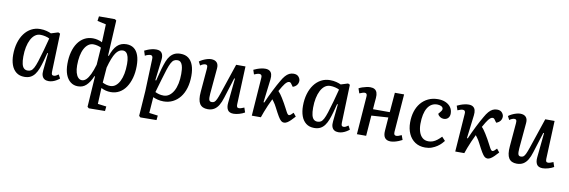

<svg xmlns="http://www.w3.org/2000/svg" viewBox="-64 -1303 6126 2067"><g transform="rotate(10 2999.0 -270.0)"><path d="M489 -96Q488 -72 493.5 -62.5Q499 -53 515 -53Q526 -53 539 -59.5Q552 -66 565 -76L587 -35Q576 -25 556.5 -13Q537 -1 514.5 6.5Q492 14 469 14Q442 14 423.5 2.5Q405 -9 397 -32.5Q389 -56 393 -90L412 -280L404 -282L380 -191Q367 -144 352.5 -106Q338 -68 318 -41Q298 -14 270.5 0Q243 14 204 14Q150 14 114.5 -14Q79 -42 62 -90Q45 -138 45 -200Q45 -271 62.5 -330.5Q80 -390 112 -433Q144 -476 188 -499.5Q232 -523 285 -523Q323 -523 355 -514.5Q387 -506 405 -497L482 -521L503 -511ZM227 -59Q249 -59 264.5 -68.5Q280 -78 294 -104Q308 -130 323.5 -178Q339 -226 361 -304L397 -439Q380 -449 352 -455.5Q324 -462 299 -462Q265 -462 239 -442.5Q213 -423 194.5 -387.5Q176 -352 166 -304Q156 -256 156 -199Q156 -150 163.5 -119Q171 -88 187 -73.5Q203 -59 227 -59Z M1053 -368 1061 -366Q1087 -446 1127 -484.5Q1167 -523 1228 -523Q1276 -523 1309 -499Q1342 -475 1359 -427.5Q1376 -380 1376 -311Q1376 -239 1359.5 -179.5Q1343 -120 1313.5 -76.5Q1284 -33 1242 -9.5Q1200 14 1148 14Q1119 14 1092.5 7Q1066 0 1043 -12L1035 163L1129 175L1124 225L947 227L931 213L953 -123L947 -125Q932 -89 915 -63Q898 -37 879 -19.5Q860 -2 838 6Q816 14 788 14Q743 14 708.5 -12.5Q674 -39 655.5 -88Q637 -137 637 -206Q637 -277 652.5 -335Q668 -393 697 -435Q726 -477 767.5 -500Q809 -523 861 -523Q888 -523 915.5 -516Q943 -509 963 -498L971 -695L876 -716L883 -767H1058L1074 -755ZM820 -58Q845 -58 867 -79Q889 -100 909.5 -142.5Q930 -185 949 -250L962 -439Q947 -448 922.5 -454Q898 -460 877 -460Q846 -460 821 -441.5Q796 -423 778.5 -389.5Q761 -356 752 -309.5Q743 -263 743 -207Q743 -162 752.5 -128.5Q762 -95 779.5 -76.5Q797 -58 820 -58ZM1201 -450Q1157 -450 1124 -401.5Q1091 -353 1060 -238L1047 -72Q1069 -61 1090 -55.5Q1111 -50 1132 -50Q1164 -50 1189.5 -69.5Q1215 -89 1233 -124Q1251 -159 1260.5 -207Q1270 -255 1270 -315Q1270 -360 1262 -390Q1254 -420 1239 -435Q1224 -450 1201 -450Z M1527 -415Q1528 -435 1521.5 -444.5Q1515 -454 1502 -454Q1491 -454 1472.5 -448.5Q1454 -443 1443 -435L1426 -488Q1442 -496 1462 -504Q1482 -512 1505.5 -517.5Q1529 -523 1554 -523Q1598 -523 1615.5 -496Q1633 -469 1627 -423L1600 -196L1609 -194L1644 -327Q1658 -375 1672.5 -412Q1687 -449 1707.5 -473.5Q1728 -498 1755 -510.5Q1782 -523 1819 -523Q1872 -523 1906 -497Q1940 -471 1957 -423.5Q1974 -376 1974 -309Q1974 -235 1956 -175Q1938 -115 1904.5 -73Q1871 -31 1825.5 -8.5Q1780 14 1726 14Q1690 14 1658.5 5.5Q1627 -3 1610 -12L1597 163L1692 175L1687 225L1511 227L1495 213L1514 -61ZM1797 -449Q1775 -449 1759 -438.5Q1743 -428 1729 -401.5Q1715 -375 1699.5 -328Q1684 -281 1663 -208L1623 -70Q1641 -61 1664 -54.5Q1687 -48 1715 -48Q1749 -48 1776.5 -67.5Q1804 -87 1823.5 -122Q1843 -157 1853 -205Q1863 -253 1863 -309Q1863 -332 1861 -356.5Q1859 -381 1852.5 -402Q1846 -423 1833 -436Q1820 -449 1797 -449Z M2026 -475Q2041 -487 2063.5 -498Q2086 -509 2110 -516Q2134 -523 2153 -523Q2195 -523 2215.5 -500.5Q2236 -478 2232 -435L2207 -156Q2203 -108 2209 -88.5Q2215 -69 2239 -69Q2256 -69 2267.5 -78Q2279 -87 2290.5 -111.5Q2302 -136 2317 -180L2428 -510H2530L2513 -95Q2512 -74 2517.5 -64.5Q2523 -55 2538 -55Q2550 -55 2565 -60.5Q2580 -66 2595 -72L2612 -21Q2601 -14 2585.5 -7.5Q2570 -1 2553 4Q2536 9 2520 11.5Q2504 14 2491 14Q2444 14 2426.5 -14.5Q2409 -43 2414 -92L2441 -361L2433 -362L2363 -139Q2348 -89 2327.5 -55Q2307 -21 2278 -3.5Q2249 14 2208 14Q2147 14 2121 -26.5Q2095 -67 2103 -157L2125 -415Q2127 -440 2121.5 -448.5Q2116 -457 2101 -457Q2089 -457 2074.5 -451Q2060 -445 2047 -435Z M2788 -164 2797 -163Q2811 -197 2828 -232.5Q2845 -268 2862 -302.5Q2879 -337 2895.5 -367Q2912 -397 2925 -419Q2945 -455 2965 -478Q2985 -501 3007 -512Q3029 -523 3055 -523Q3092 -523 3110 -501.5Q3128 -480 3128 -458Q3128 -432 3113 -412Q3098 -392 3069 -382L3050 -408Q3044 -418 3037.5 -422.5Q3031 -427 3023 -427Q3013 -427 3002 -419.5Q2991 -412 2978 -396Q2969 -384 2955 -362.5Q2941 -341 2925 -311Q2939 -297 2950 -281.5Q2961 -266 2974.5 -245Q2988 -224 3006 -192Q3022 -163 3033.5 -141Q3045 -119 3053 -104Q3061 -89 3068 -82Q3075 -75 3082 -75Q3091 -75 3103 -85.5Q3115 -96 3127 -109L3157 -72Q3134 -46 3114 -26.5Q3094 -7 3076.5 3.5Q3059 14 3042 14Q3025 14 3010.5 2Q2996 -10 2977 -41.5Q2958 -73 2928 -132Q2920 -149 2911 -163Q2902 -177 2893.5 -189Q2885 -201 2876 -212Q2858 -176 2841 -137Q2824 -98 2810.5 -62.5Q2797 -27 2788 0H2689L2719 -418Q2721 -438 2714 -447.5Q2707 -457 2692 -457Q2680 -457 2665.5 -452.5Q2651 -448 2635 -441L2619 -489Q2635 -497 2656.5 -505Q2678 -513 2701.5 -518Q2725 -523 2745 -523Q2774 -523 2792 -511Q2810 -499 2816.5 -476Q2823 -453 2819 -419Z M3657 -96Q3656 -72 3661.5 -62.5Q3667 -53 3683 -53Q3694 -53 3707 -59.5Q3720 -66 3733 -76L3755 -35Q3744 -25 3724.5 -13Q3705 -1 3682.5 6.5Q3660 14 3637 14Q3610 14 3591.5 2.5Q3573 -9 3565 -32.5Q3557 -56 3561 -90L3580 -280L3572 -282L3548 -191Q3535 -144 3520.5 -106Q3506 -68 3486 -41Q3466 -14 3438.5 0Q3411 14 3372 14Q3318 14 3282.5 -14Q3247 -42 3230 -90Q3213 -138 3213 -200Q3213 -271 3230.5 -330.5Q3248 -390 3280 -433Q3312 -476 3356 -499.5Q3400 -523 3453 -523Q3491 -523 3523 -514.5Q3555 -506 3573 -497L3650 -521L3671 -511ZM3395 -59Q3417 -59 3432.5 -68.5Q3448 -78 3462 -104Q3476 -130 3491.5 -178Q3507 -226 3529 -304L3565 -439Q3548 -449 3520 -455.5Q3492 -462 3467 -462Q3433 -462 3407 -442.5Q3381 -423 3362.5 -387.5Q3344 -352 3334 -304Q3324 -256 3324 -199Q3324 -150 3331.5 -119Q3339 -88 3355 -73.5Q3371 -59 3395 -59Z M4140 -236 3956 -224 3939 0H3838L3869 -415Q3871 -436 3864.5 -445Q3858 -454 3844 -454Q3834 -454 3820 -449.5Q3806 -445 3787 -437L3769 -489Q3784 -498 3805.5 -505.5Q3827 -513 3851 -518Q3875 -523 3893 -523Q3922 -523 3940.5 -512Q3959 -501 3967 -478Q3975 -455 3972 -420Q3969 -389 3966.5 -358Q3964 -327 3962 -295H4145L4163 -510H4264L4232 -94Q4231 -74 4237 -65Q4243 -56 4258 -56Q4268 -56 4282.5 -60.5Q4297 -65 4315 -74L4333 -24Q4317 -15 4294.5 -6Q4272 3 4249.5 8.5Q4227 14 4208 14Q4165 14 4145 -11.5Q4125 -37 4129 -89Z M4634 -523Q4680 -523 4716 -507.5Q4752 -492 4773 -463Q4794 -434 4794 -393Q4794 -363 4776.5 -344Q4759 -325 4728 -325Q4707 -325 4688.5 -337Q4670 -349 4662 -368L4683 -394Q4702 -416 4698.5 -432Q4695 -448 4677 -456.5Q4659 -465 4634 -465Q4601 -465 4574.5 -449.5Q4548 -434 4529.5 -403.5Q4511 -373 4501.5 -329Q4492 -285 4492 -228Q4492 -180 4504.5 -141.5Q4517 -103 4543 -80.5Q4569 -58 4609 -58Q4634 -58 4657 -66.5Q4680 -75 4702.5 -92.5Q4725 -110 4747 -133L4784 -93Q4775 -81 4758 -63Q4741 -45 4715.5 -27.5Q4690 -10 4657.5 2Q4625 14 4585 14Q4521 14 4475 -16.5Q4429 -47 4404.5 -101Q4380 -155 4380 -225Q4380 -290 4397 -344Q4414 -398 4447 -438Q4480 -478 4527.5 -500.5Q4575 -523 4634 -523Z M5012 -164 5021 -163Q5035 -197 5052 -232.5Q5069 -268 5086 -302.5Q5103 -337 5119.5 -367Q5136 -397 5149 -419Q5169 -455 5189 -478Q5209 -501 5231 -512Q5253 -523 5279 -523Q5316 -523 5334 -501.5Q5352 -480 5352 -458Q5352 -432 5337 -412Q5322 -392 5293 -382L5274 -408Q5268 -418 5261.5 -422.5Q5255 -427 5247 -427Q5237 -427 5226 -419.5Q5215 -412 5202 -396Q5193 -384 5179 -362.5Q5165 -341 5149 -311Q5163 -297 5174 -281.5Q5185 -266 5198.5 -245Q5212 -224 5230 -192Q5246 -163 5257.5 -141Q5269 -119 5277 -104Q5285 -89 5292 -82Q5299 -75 5306 -75Q5315 -75 5327 -85.5Q5339 -96 5351 -109L5381 -72Q5358 -46 5338 -26.5Q5318 -7 5300.5 3.5Q5283 14 5266 14Q5249 14 5234.5 2Q5220 -10 5201 -41.5Q5182 -73 5152 -132Q5144 -149 5135 -163Q5126 -177 5117.5 -189Q5109 -201 5100 -212Q5082 -176 5065 -137Q5048 -98 5034.5 -62.5Q5021 -27 5012 0H4913L4943 -418Q4945 -438 4938 -447.5Q4931 -457 4916 -457Q4904 -457 4889.5 -452.5Q4875 -448 4859 -441L4843 -489Q4859 -497 4880.5 -505Q4902 -513 4925.5 -518Q4949 -523 4969 -523Q4998 -523 5016 -511Q5034 -499 5040.5 -476Q5047 -453 5043 -419Z M5405 -475Q5420 -487 5442.5 -498Q5465 -509 5489 -516Q5513 -523 5532 -523Q5574 -523 5594.5 -500.5Q5615 -478 5611 -435L5586 -156Q5582 -108 5588 -88.5Q5594 -69 5618 -69Q5635 -69 5646.5 -78Q5658 -87 5669.5 -111.5Q5681 -136 5696 -180L5807 -510H5909L5892 -95Q5891 -74 5896.5 -64.5Q5902 -55 5917 -55Q5929 -55 5944 -60.5Q5959 -66 5974 -72L5991 -21Q5980 -14 5964.5 -7.5Q5949 -1 5932 4Q5915 9 5899 11.5Q5883 14 5870 14Q5823 14 5805.5 -14.5Q5788 -43 5793 -92L5820 -361L5812 -362L5742 -139Q5727 -89 5706.5 -55Q5686 -21 5657 -3.5Q5628 14 5587 14Q5526 14 5500 -26.5Q5474 -67 5482 -157L5504 -415Q5506 -440 5500.5 -448.5Q5495 -457 5480 -457Q5468 -457 5453.5 -451Q5439 -445 5426 -435Z"/></g></svg>

Font: Literata 18pt Medium
Style: Italic
Weight: 500
Italic angle: -2°
Designer: Latin by Veronika Burian and Jose Scaglione. Greek by Irene Vlachou. Cyrillic by Vera Evstafieva
Foundry: TypeTogether
Version: Version 3.103;gftools[0.9.29]